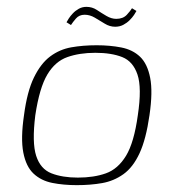

<svg xmlns="http://www.w3.org/2000/svg" viewBox="-20 -535 505 560"><path d="M204 5Q165 5 132.5 -1.5Q100 -8 78 -28.5Q56 -49 48 -90Q40 -131 50 -199Q59 -268 79 -309Q99 -350 126.5 -370.5Q154 -391 188 -397Q222 -403 262 -403Q301 -403 334 -396.5Q367 -390 388.5 -369.5Q410 -349 418 -308Q426 -267 416 -199Q406 -129 387 -88Q368 -47 340 -27Q312 -7 278 -1Q244 5 204 5ZM207 -17Q254 -17 289 -29.5Q324 -42 347.5 -80.5Q371 -119 382 -199Q394 -279 381 -317.5Q368 -356 336.5 -368.5Q305 -381 258 -381Q212 -381 176.5 -368.5Q141 -356 118 -317.5Q95 -279 83 -199Q73 -119 85.5 -80.5Q98 -42 130 -29.5Q162 -17 207 -17ZM316 -457Q300 -457 285.5 -466Q271 -475 256.5 -483.5Q242 -492 227 -492Q211 -492 201.5 -481Q192 -470 187 -462L174 -470Q176 -474 180.5 -481Q185 -488 192.5 -496Q200 -504 210 -509.5Q220 -515 232 -515Q249 -515 262.5 -506Q276 -497 290.5 -488.5Q305 -480 319 -480Q339 -480 350 -492Q361 -504 365 -511L378 -503Q376 -499 371 -491.5Q366 -484 358 -476Q350 -468 339.5 -462.5Q329 -457 316 -457Z"/></svg>

Font: Genos Thin ExtraLight
Style: Italic
Weight: 250
Italic angle: -8°
Version: Version 1.010